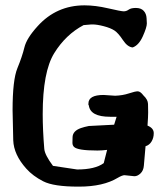

<svg xmlns="http://www.w3.org/2000/svg" viewBox="-20 -693 607 722"><path d="M485.4 -30.3 448.2 -34.2Q439.9 -34.2 422.9 -24.4Q368.2 8.8 277.3 8.8H273.9Q181.6 8.8 142.6 -11.2Q103.5 -31.2 79.1 -58.6Q31.7 -111.3 29.8 -165.5L27.3 -278.3Q27.3 -392.6 45.4 -436.5Q63.5 -480.5 71.8 -514.9Q80.1 -549.3 121.6 -594.7Q192.4 -672.9 297.9 -672.9Q338.9 -672.9 387.2 -661.6Q435.5 -650.4 445.3 -650.4Q455.1 -650.4 463.9 -656.7Q472.7 -663.1 490.2 -663.1H491.2Q510.3 -663.1 520.3 -652.3Q530.3 -641.6 531.2 -624.5L532.2 -605Q532.2 -590.3 517.1 -556.6Q502 -522.9 479 -514.6Q459.5 -516.1 442.1 -542.5Q424.8 -568.8 410.2 -578.4Q395.5 -587.9 370.1 -594.5Q344.7 -601.1 328.1 -601.1H323.7Q306.2 -600.1 294.4 -598.6Q227.1 -563 183.8 -492.9Q140.6 -422.9 140.6 -263.7Q140.6 -204.6 146.5 -133.3Q148.4 -110.4 179.2 -69.3L270 -55.7Q337.9 -55.7 370.1 -79.6Q376.5 -105 382.8 -129.4Q362.8 -127 347.7 -127H344.7Q272 -127 258.3 -140.6Q252.4 -146.5 252.4 -156Q252.4 -165.5 252.9 -177.7Q253.9 -200.7 284.2 -211.4Q296.9 -215.8 314 -219.2L409.2 -224.1Q413.6 -239.3 418.5 -253.9H394Q319.3 -253.9 314 -296.9L312.5 -298.3V-303.7Q312.5 -335.9 369.6 -335.9L413.1 -333Q441.4 -334 464.8 -341.8Q488.3 -349.6 498 -349.6Q507.8 -349.6 519.5 -334Q536.1 -318.4 536.6 -302.2Q537.1 -286.1 537.1 -270Q537.1 -253.9 534.7 -220.7Q557.6 -211.4 558.1 -193.4V-191.4Q558.1 -174.8 550 -161.1Q542 -147.5 527.3 -143.1Q522.5 -89.4 521 -70.3Q519.5 -51.3 508.3 -40.8Q497.1 -30.3 485.4 -30.3Z"/></svg>

Font: Drukaatie burti
Style: Demi
Weight: 600
Version: Version 0.14